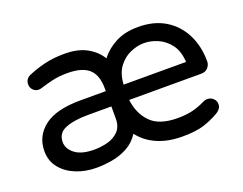

<svg xmlns="http://www.w3.org/2000/svg" viewBox="-89 -685 1089 861"><g transform="rotate(-20 455.5 -255.0)"><path d="M242 10Q189 10 144.5 -8Q100 -26 73 -59.5Q46 -93 46 -140Q46 -211 102.5 -255Q159 -299 276 -299H397V-310Q397 -377 364 -405.5Q331 -434 263 -434Q221 -434 189.5 -426.5Q158 -419 130 -410Q122 -408 117 -408Q102 -408 91 -419Q80 -430 80 -446Q80 -473 106 -484Q141 -499 183.5 -509.5Q226 -520 279 -520Q344 -520 386 -496.5Q428 -473 450 -436Q479 -474 523.5 -497Q568 -520 631 -520Q706 -520 759.5 -487.5Q813 -455 841.5 -398Q870 -341 870 -269Q870 -253 858.5 -239.5Q847 -226 826 -226H482Q490 -159 531 -117Q572 -75 659 -75Q704 -75 735 -83.5Q766 -92 794 -106Q802 -110 812 -110Q828 -110 840 -99Q852 -88 852 -71Q852 -59 844.5 -49.5Q837 -40 826 -34Q793 -15 754.5 -2.5Q716 10 651 10Q583 10 531.5 -12.5Q480 -35 448 -77Q425 -41 389.5 -22Q354 -3 315 3.5Q276 10 242 10ZM482 -299H780Q777 -351 753.5 -382.5Q730 -414 696.5 -428.5Q663 -443 631 -443Q599 -443 565.5 -428.5Q532 -414 508.5 -382.5Q485 -351 482 -299ZM260 -70Q291 -70 322.5 -78Q354 -86 375.5 -107.5Q397 -129 397 -169V-226H288Q218 -226 177.5 -209.5Q137 -193 137 -150Q137 -118 168 -94Q199 -70 260 -70Z"/></g></svg>

Font: Varela Round
Style: Regular
Weight: 400
Designer: Joe Prince, Avraham Cornfeld
Foundry: Joe Prince, Avraham Cornfeld
Version: Version 3.010; ttfautohint (v1.8.4.7-5d5b)